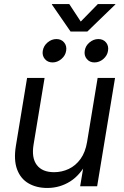

<svg xmlns="http://www.w3.org/2000/svg" viewBox="-20 -910 607 938"><path d="M210.9 8.3Q158.2 8.3 119.4 -14.2Q80.6 -36.6 63.5 -82.5Q46.4 -128.4 57.6 -197.3L112.3 -529.3H197.8L144 -203.6Q133.3 -138.7 159.9 -103.8Q186.5 -68.8 244.1 -68.8Q282.2 -68.8 315.9 -84.7Q349.6 -100.6 373.3 -133.3Q397 -166 405.3 -215.8L457 -529.3H542L454.6 0H371.6L393.1 -128.4H411.1Q374 -55.7 323 -23.7Q272 8.3 210.9 8.3ZM441.4 -605Q418 -605 404.1 -621.8Q390.1 -638.7 394 -662.1Q397.5 -686 417.2 -702.6Q437 -719.2 460.4 -719.2Q484.4 -719.2 498 -702.6Q511.7 -686 507.8 -662.1Q504.4 -638.7 484.9 -621.8Q465.3 -605 441.4 -605ZM236.8 -605Q212.9 -605 199 -621.8Q185.1 -638.7 189 -662.1Q192.9 -686 212.4 -702.6Q231.9 -719.2 255.9 -719.2Q279.3 -719.2 293.2 -702.6Q307.1 -686 303.2 -662.1Q299.8 -638.7 280 -621.8Q260.3 -605 236.8 -605ZM318.4 -890.1 374.5 -804.7 458 -890.1H543.9L543.5 -888.2L406.7 -755.9H324.7L233.4 -888.2L233.9 -890.1Z"/></svg>

Font: Inter 24pt
Style: Italic
Weight: 400
Italic angle: -9.3988°
Designer: Rasmus Andersson
Foundry: rsms
Version: Version 4.001;git-66647c0bb